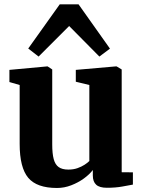

<svg xmlns="http://www.w3.org/2000/svg" viewBox="-20 -878 679 908"><path d="M485.5 10Q450.5 10 434.8 -4.5Q419 -19 419 -48V-74Q403.5 -53.5 376.8 -34Q350 -14.5 317 -1.8Q284 11 249.5 11Q154 11 113.5 -37.2Q73 -85.5 73 -197.5V-476L24.5 -490V-547.5L203 -564H205L227 -549.5V-195.5Q227 -151.5 234 -125.5Q241 -99.5 257.5 -87.8Q274 -76 303 -76Q327.5 -76 346.5 -82.8Q365.5 -89.5 379.8 -98.8Q394 -108 402.5 -116.5V-476L338.5 -491.5V-547.5L527.5 -564H531.5L555.5 -549.5V-63.5L608.5 -63V-5Q590 -1.5 558.2 4.2Q526.5 10 485.5 10ZM162.5 -610.5 113.5 -648.5 262.5 -857.5H351.5L500 -648L450 -610.5L307 -755Z"/></svg>

Font: Merriweather 28pt ExtraBold
Style: Regular
Weight: 800
Version: Version 2.100